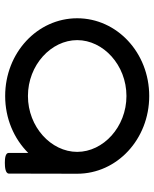

<svg xmlns="http://www.w3.org/2000/svg" viewBox="57 -682 626 780"><g transform="rotate(90 370.0 -292.0)"><path d="M685.8 -292.6C685.8 -454.3 545.6 -585.2 370 -585.2C194.4 -585.2 54.2 -454.3 54.2 -292.6C54.2 -130.9 194.4 0 370 0C461.3 0 543.2 -35.5 601.2 -93.6L601.2 -14.5C601.2 -0.2 625.6 1.3 641.4 1.3C658.4 1.3 685.2 -0.6 685.2 -15.2ZM370 -492.7C495.8 -492.7 597 -398.4 597 -292.6C597 -186.8 495.8 -92.5 370 -92.5C244.2 -92.5 143 -186.8 143 -292.6C143 -398.4 244.2 -492.7 370 -492.7Z"/></g></svg>

Font: Hi.
Style: Bold
Weight: 400
Designer: Mew Too, Robert Jablonski
Foundry: Cannot Into Space Fonts
Version: Version 1.996